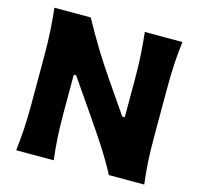

<svg xmlns="http://www.w3.org/2000/svg" viewBox="-114 -922 1076 1042"><g transform="rotate(15 424.5 -400.5)"><path d="M65.4 0H276.2Q268.1 -64.3 264.6 -124.8Q261.1 -185.4 261.1 -260.9V-477.1H274.3L402.2 -291.7Q460.4 -207.4 505 -138.3Q549.6 -69.2 586.1 0H784.7Q776.5 -64.3 773 -124.8Q769.5 -185.4 769.5 -260.9V-532.9Q769.5 -610.8 773 -672.9Q776.5 -734.9 784.7 -800.8H573.4Q580.7 -734.9 584.4 -672.9Q588.1 -610.8 588.1 -532.9V-325.4H574.2L448.2 -508.5Q399.9 -579.3 356.9 -649.5Q313.8 -719.7 269.7 -800.8H65.4Q72.8 -734.9 76.5 -672.9Q80.2 -610.8 80.2 -532.9V-260.9Q80.2 -185.4 76.5 -124.8Q72.8 -64.3 65.4 0Z"/></g></svg>

Font: Pinar FD VF
Style: Regular
Weight: 300
Designer: Amin Abedi
Version: Version 2.000